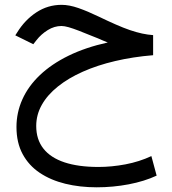

<svg xmlns="http://www.w3.org/2000/svg" viewBox="-20 -445 719 802"><path d="M619.6 -298.3Q597.7 -299.8 573.7 -304.9Q549.8 -310.1 522.7 -319.3Q495.6 -328.6 463.4 -342.8Q431.2 -356.9 391.6 -376Q346.2 -397.9 307.6 -411.4Q269 -424.8 237.3 -424.8Q179.7 -424.8 131.8 -393.3Q84 -361.8 51.8 -309.6L43.9 -297.4L119.1 -260.3L132.8 -277.8Q151.9 -302.2 179.4 -319.3Q207 -336.4 236.8 -336.4Q249 -336.4 266.8 -331.3Q284.7 -326.2 309.3 -316.7Q334 -307.1 366.2 -293.9Q378.4 -289.6 388.9 -284.9Q399.4 -280.3 409.7 -275.9Q419.9 -271.5 430.2 -267.6Q337.4 -247.1 266.1 -212.2Q194.8 -177.2 146.5 -131.1Q98.1 -85 73.5 -30Q48.8 24.9 48.8 85.4Q48.8 150.9 74.5 198.5Q100.1 246.1 146 276.9Q191.9 307.6 252.7 322.5Q313.5 337.4 383.8 337.4Q451.7 337.4 517.3 325Q583 312.5 634.3 288.6L612.3 207Q562 230.5 504.2 241.5Q446.3 252.4 391.1 252.4Q307.6 252.4 249.5 233.2Q191.4 213.9 161.4 175.8Q131.3 137.7 131.3 81.1Q131.3 34.2 154.8 -7.3Q178.2 -48.8 221.9 -83.7Q265.6 -118.7 325.9 -145.5Q386.2 -172.4 460.7 -189.9Q535.2 -207.5 619.6 -214.4Z"/></svg>

Font: Vazirmatn RD NL
Style: Regular
Weight: 400
Designer: Saber Rastikerdar
Foundry: Saber Rastikerdar
Version: Version 32.101